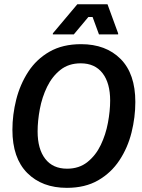

<svg xmlns="http://www.w3.org/2000/svg" viewBox="-20 -870 669 902"><path d="M294.2 12.5Q177.5 12.5 107.9 -57.5Q38.3 -127.5 38.3 -260Q38.3 -330.8 56.2 -402.1Q74.2 -473.3 112.5 -532.5Q150.8 -591.7 212.5 -627.1Q274.2 -662.5 360.8 -662.5Q477.5 -662.5 546.7 -592.9Q615.8 -523.3 615.8 -390.8Q615.8 -319.2 597.9 -247.5Q580 -175.8 541.2 -117.1Q502.5 -58.3 441.2 -22.9Q380 12.5 294.2 12.5ZM295 -77.5Q351.7 -77.5 390.8 -108.8Q430 -140 453.3 -188.8Q476.7 -237.5 487.1 -293.3Q497.5 -349.2 497.5 -397.5Q497.5 -480 461.7 -526.2Q425.8 -572.5 359.2 -572.5Q302.5 -572.5 263.8 -541.7Q225 -510.8 201.2 -462.1Q177.5 -413.3 167.1 -357.5Q156.7 -301.7 156.7 -252.5Q156.7 -170 192.5 -123.8Q228.3 -77.5 295 -77.5ZM228.3 -708.3V-713.3L343.3 -850H485L535 -713.3V-708.3H445L415 -790H395L326.7 -708.3Z"/></svg>

Font: Familjen Grotesk Medium
Style: Italic
Weight: 500
Italic angle: -9.46201°
Designer: Anders Wikstroem, Jonas Baeckman, Matilda Gysing, Kristian Moeller
Foundry: Familjen STHLM AB
Version: Version 2.002; ttfautohint (v1.8.4.7-5d5b)